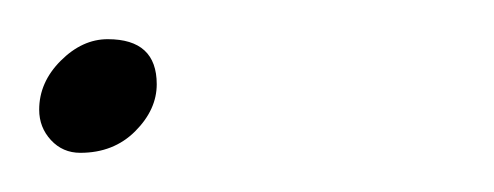

<svg xmlns="http://www.w3.org/2000/svg" viewBox="-26 -195 252 98"><path d="M54 -152Q54 -139 43 -128Q32 -117 15 -117Q6 -117 0 -123.5Q-6 -130 -6 -139Q-6 -153 5 -164Q16 -175 29 -175Q54 -175 54 -152Z"/></svg>

Font: Kapakana
Style: Regular
Weight: 400
Designer: Kousuke Nagai
Version: Version 1.002